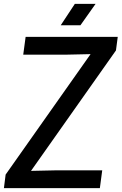

<svg xmlns="http://www.w3.org/2000/svg" viewBox="-30 -970 627 990"><path d="M356 -950.2H462.9L384.8 -839.8H283.2ZM-1 -69.8 437 -690.9 305.2 -688H89.8L102.1 -779.8H577.1L567.9 -710L129.9 -88.9L262.2 -91.8H497.1L484.9 0H-9.8Z"/></svg>

Font: Cooper Hewitt
Style: Medium Italic
Weight: 708
Designer: Village Type and Design LLC
Foundry: Cooper Hewitt Smithsonian Design Museum
Version: 1.000